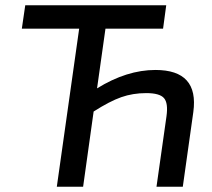

<svg xmlns="http://www.w3.org/2000/svg" viewBox="-20 -710 807 730"><path d="M381 -601 349 -374Q462 -444 571 -444Q737 -444 715 -284L675 0H575L613 -268Q620 -318 603.5 -337Q587 -356 536 -356Q485 -356 441 -340.5Q397 -325 336 -286L296 0H196L281 -601H63L76 -690H612L600 -601Z"/></svg>

Font: Exo 2.0 Medium
Style: Italic
Weight: 500
Italic angle: -8°
Designer: Natanael Gama
Version: Version 1.001;PS 001.001;hotconv 1.0.70;makeotf.lib2.5.58329